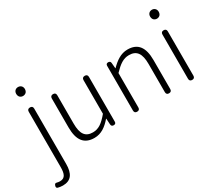

<svg xmlns="http://www.w3.org/2000/svg" viewBox="-196 -1146 2053 1788"><g transform="rotate(-30 831.0 -252.0)"><path d="M100 -223V88C100 155 88 202 30 202C18 202 6 200 -5 197C-20 193 -27 201 -31 216C-35 229 -33 238 -20 243C-5 247 14 250 33 250C121 250 159 195 159 90V-222V-505C159 -524 149 -534 130 -534C111 -534 100 -524 100 -505ZM95 -671C103 -663 115 -658 128 -658C142 -658 153 -663 162 -671C170 -679 175 -692 175 -707C175 -735 155 -754 128 -754C101 -754 82 -735 82 -707C82 -692 87 -679 95 -671Z M689 -338V-143C629 -71 584 -39 523 -39C441 -39 407 -90 407 -200V-505C407 -524 397 -534 378 -534C359 -534 348 -524 348 -505V-193C348 -55 400 13 510 13C584 13 639 -28 691 -88H693L697 -24C698 -8 707 0 723 0C740 0 748 -8 748 -25V-267V-505C748 -524 738 -534 719 -534C700 -534 689 -524 689 -505Z M1004 -199V-399C1066 -463 1110 -495 1171 -495C1254 -495 1289 -443 1289 -333V-29C1289 -10 1299 0 1318 0C1337 0 1347 -10 1347 -29V-341C1347 -478 1296 -547 1185 -547C1112 -547 1056 -505 1003 -452H1001L996 -511C995 -526 986 -534 971 -534C955 -534 946 -526 946 -510V-267V-29C946 -10 956 0 975 0C994 0 1004 -10 1004 -29Z M1538 -267V-29C1538 -10 1548 0 1567 0C1586 0 1596 -10 1596 -29V-267V-505C1596 -524 1586 -534 1567 -534C1548 -534 1538 -524 1538 -505ZM1535 -671C1543 -663 1555 -658 1568 -658C1581 -658 1593 -663 1601 -671C1609 -679 1614 -692 1614 -707C1614 -735 1594 -754 1568 -754C1541 -754 1522 -735 1522 -707C1522 -692 1527 -679 1535 -671Z"/></g></svg>

Font: GenSenRounded2 TW L
Style: Regular
Weight: 300
Version: Version 2.100;PS 2.1;hotconv 16.6.51;makeotf.lib2.5.65220 DE